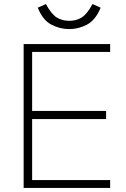

<svg xmlns="http://www.w3.org/2000/svg" viewBox="-20 -930 622 950"><path d="M97 0V-712H525V-673H139V-381H505V-341H139V-39H525V0ZM323 -786Q276 -786 233.5 -808.5Q191 -831 167 -892L207 -910Q235 -859 261.5 -843Q288 -827 323 -827Q357 -827 383.5 -843Q410 -859 438 -910L478 -892Q453 -831 411 -808.5Q369 -786 323 -786Z"/></svg>

Font: Muli ExtraLight
Style: Regular
Weight: 250
Designer: Vernon Adams
Foundry: Vernon Adams
Version: Version 2.100; ttfautohint (v1.8.1.43-b0c9)